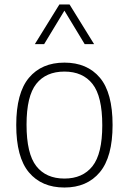

<svg xmlns="http://www.w3.org/2000/svg" viewBox="-20 -828 574 857"><path d="M52.5 -270Q52.5 -413 109.2 -480.8Q166 -548.5 267.5 -548.5Q369 -548.5 425.8 -481.2Q482.5 -414 482.5 -270Q482.5 -127.5 425.5 -59.2Q368.5 9 267.5 9Q166 9 109.2 -58.5Q52.5 -126 52.5 -270ZM436.5 -268.5Q436.5 -398 393 -453.2Q349.5 -508.5 267.5 -508.5Q185.5 -508.5 142 -453.8Q98.5 -399 98.5 -271.5Q98.5 -142 142 -86.5Q185.5 -31 267.5 -31Q349 -31 392.8 -86.2Q436.5 -141.5 436.5 -268.5ZM400 -631H358L267.5 -780.5L177 -631H135.5L245 -808H290.5Z"/></svg>

Font: Encode Sans ExtraLight
Style: Regular
Weight: 275
Designer: Multiple Designers
Foundry: Impallari Type
Version: Version 2.000